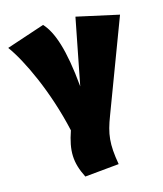

<svg xmlns="http://www.w3.org/2000/svg" viewBox="-146 -645 816 960"><g transform="rotate(-15 261.5 -164.5)"><path d="M168 -558 -30 -492C31 -409 119 -224 166 -13C132 86 134 146 176 229L353 212C334 103 341 53 374 -33L553 -508L335 -556L268 -213C250 -409 215 -507 168 -558Z"/></g></svg>

Font: Fira Sans Ultra
Style: Regular
Weight: 950
Designer: Carrois Corporate & Edenspiekermann AG
Foundry: Carrois Corporate GbR & Edenspiekermann AG
Version: Version 4.203;PS 004.203;hotconv 1.0.88;makeotf.lib2.5.64775